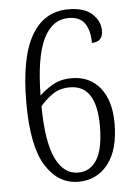

<svg xmlns="http://www.w3.org/2000/svg" viewBox="-53 -765 578 816"><g transform="rotate(-5 236.0 -357.0)"><path d="M249 10Q163 10 110 -74Q57 -158 57 -343Q57 -536 111.5 -630Q166 -724 269 -724Q337 -724 370.5 -693Q404 -662 404 -622Q404 -573 357 -573Q357 -626 336 -656.5Q315 -687 267 -687Q197 -687 159.5 -610Q122 -533 120 -369Q141 -390 175 -410.5Q209 -431 258 -431Q334 -431 378.5 -376.5Q423 -322 423 -224Q423 -111 375 -50.5Q327 10 249 10ZM251 -29Q303 -29 331.5 -75.5Q360 -122 360 -219Q360 -393 247 -393Q201 -393 169.5 -369.5Q138 -346 120 -323Q121 -173 155 -101Q189 -29 251 -29Z"/></g></svg>

Font: Noto Serif Lao Condensed Light
Style: Regular
Weight: 300
Width: 3
Designer: Monotype Design Team
Foundry: Monotype Imaging Inc.
Version: Version 2.003; ttfautohint (v1.8.4.7-5d5b)